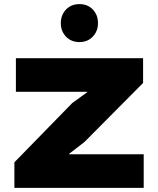

<svg xmlns="http://www.w3.org/2000/svg" viewBox="-20 -911 767 931"><path d="M676.8 -163.1V0H49.8V-124L330.1 -411.1L402.8 -463.9V-465.8H57.1V-628.9H673.8V-508.8L389.2 -222.2L314.9 -165V-163.1ZM455.1 -798.8Q455.1 -759.8 429.9 -733.4Q404.8 -707 365.2 -707Q325.2 -707 300 -733.4Q274.9 -759.8 274.9 -798.8Q274.9 -838.4 300 -864.7Q325.2 -891.1 365.2 -891.1Q405.3 -891.1 430.2 -864.7Q455.1 -838.4 455.1 -798.8Z"/></svg>

Font: Sinkin Sans 800 Black
Style: Regular
Weight: 900
Designer: Keith Bates
Foundry: K-Type
Version: Sinkin Sans (version 1.0)  by Keith Bates   •   © 2014   www